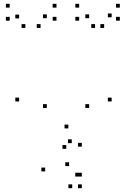

<svg xmlns="http://www.w3.org/2000/svg" viewBox="-20 -760 660 1008"><path d="M566.2 -227.4V-247.4H546.2V-227.4ZM566.2 -669.2V-689.2H546.2V-669.2ZM526.8 -613.4V-633.4H506.8V-613.4ZM609.1 -651.5V-671.5H589.1V-651.5ZM609.1 -720V-740H589.1V-720ZM395.6 -720V-740H375.6V-720ZM395.6 -651.5V-671.5H375.6V-651.5ZM479.1 -613.4V-633.4H459.1V-613.4ZM448 -664.6V-684.6H428V-664.6ZM448 -193.2V-213.2H428V-193.2ZM338.8 -85.8V-105.8H318.8V-85.8ZM225.8 -193.2V-213.2H205.8V-193.2ZM225.8 -664.6V-684.6H205.8V-664.6ZM193 -613.4V-633.4H173V-613.4ZM276.5 -651.5V-671.5H256.5V-651.5ZM276.5 -720V-740H256.5V-720ZM30.9 -720V-740H10.9V-720ZM30.9 -651.5V-671.5H10.9V-651.5ZM113.2 -613.4V-633.4H93.2V-613.4ZM80.4 -663.3V-683.3H60.4V-663.3ZM80.4 -227.4V-247.4H60.4V-227.4ZM327.9 21.5V1.5H307.9V21.5ZM409.6 227.9V207.9H389.6V227.9ZM409.6 166.9V146.9H389.6V166.9ZM395.1 166.9V146.9H375.1V166.9ZM342.7 111.9V91.9H322.7V111.9ZM409.6 10V-10H389.6V10ZM356.8 -8.5V-28.5H336.8V-8.5ZM217.2 139.8V119.8H197.2V139.8ZM359.2 227.9V207.9H339.2V227.9Z"/></svg>

Font: Monaspace Xenon Dots Var
Style: Regular
Weight: 400
Designer: Riley Cran and the Lettermatic Team
Version: Version 1.100 (Monaspace Xenon Dots)